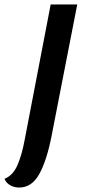

<svg xmlns="http://www.w3.org/2000/svg" viewBox="-78 -680 388 860"><path d="M8 160Q-14 160 -32 150Q-50 140 -58 121Q-20 106 0 60Q20 14 32 -51L149 -660H268L153 -71Q132 37 98.5 98.5Q65 160 8 160Z"/></svg>

Font: Sansita
Style: Italic
Weight: 400
Italic angle: -11°
Designer: Pablo Cosgaya
Foundry: Omnibus-Type
Version: Version 1.006